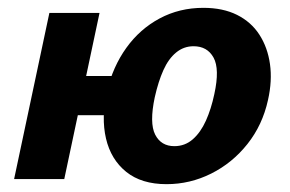

<svg xmlns="http://www.w3.org/2000/svg" viewBox="-20 -457 739 490"><path d="M16 0 106 -424H234L144 0ZM114 -163 135 -263H334L312 -163ZM405 13Q341 13 302 -18.5Q263 -50 250.5 -103.5Q238 -157 253 -224Q268 -287 302.5 -335Q337 -383 387.5 -410Q438 -437 499 -437Q549 -437 585 -419Q621 -401 642 -368.5Q663 -336 669 -293.5Q675 -251 664 -202Q650 -138 611.5 -89.5Q573 -41 519 -14Q465 13 405 13ZM425 -84Q452 -84 472 -101.5Q492 -119 505.5 -149Q519 -179 527 -217Q541 -281 525 -310Q509 -339 474 -339Q449 -339 429.5 -323Q410 -307 397 -278Q384 -249 375 -209Q361 -143 376 -113.5Q391 -84 425 -84Z"/></svg>

Font: Ysabeau Office ExtraBold
Style: Italic
Weight: 800
Italic angle: -12°
Designer: Christian Thalmann (Catharsis Fonts)
Version: Version 2.001;gftools[0.9.30]; featfreeze: tnum,lnum,ss02